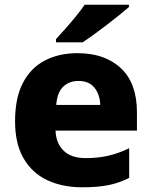

<svg xmlns="http://www.w3.org/2000/svg" viewBox="-20 -786 645 816"><path d="M309 -560Q426 -560 494 -496Q562 -432 562 -309V-231H216Q218 -177 250.5 -145.5Q283 -114 344 -114Q396 -114 439.5 -124Q483 -134 529 -156V-30Q488 -9 442.5 0.5Q397 10 329 10Q246 10 181.5 -20Q117 -50 80.5 -112.5Q44 -175 44 -271Q44 -369 77 -433Q110 -497 170 -528.5Q230 -560 309 -560ZM313 -442Q274 -442 248.5 -417.5Q223 -393 219 -340H406Q405 -383 382 -412.5Q359 -442 313 -442ZM528 -756Q512 -742 487 -722Q462 -702 433.5 -680Q405 -658 378 -638.5Q351 -619 331 -606H218V-620Q235 -638 257.5 -663.5Q280 -689 302.5 -716.5Q325 -744 340 -766H528Z"/></svg>

Font: Noto Sans Thaana ExtraBold
Style: Regular
Weight: 800
Designer: David Williams
Foundry: Google Inc.
Version: Version 3.001; ttfautohint (v1.8.4.7-5d5b)